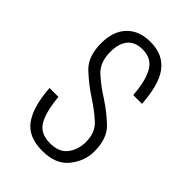

<svg xmlns="http://www.w3.org/2000/svg" viewBox="-210 -784 882 882"><g transform="rotate(45 231.0 -343.0)"><path d="M54 -218Q62 -103 103 -46.5Q144 10 234 10Q322 10 364 -42.5Q406 -95 406 -157Q406 -242 361 -284.5Q316 -327 265 -360Q214 -392 174 -428.5Q134 -465 134 -532Q134 -588 158.5 -617Q183 -646 231 -646Q291 -646 317 -599Q343 -552 349 -467H406Q402 -524 390.5 -567Q379 -610 358 -638.5Q337 -667 306 -681.5Q275 -696 232 -696Q159 -696 117.5 -652.5Q76 -609 76 -531Q76 -445 123 -401Q170 -357 224 -322Q272 -291 310 -256.5Q348 -222 348 -161Q348 -113 321.5 -76.5Q295 -40 235 -40Q170 -40 144.5 -86.5Q119 -133 112 -218Z"/></g></svg>

Font: Secuela Light
Style: Regular
Weight: 300
Designer: Fernando Haro
Foundry: deFharo
Version: Version 1.708